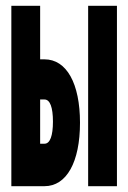

<svg xmlns="http://www.w3.org/2000/svg" viewBox="-20 -640 440 660"><path d="M133 0C209 0 255 -83 255 -218C255 -353 209 -436 133 -436H118V-620H19V0ZM382 0V-620H283V0ZM118 -298H133C152 -298 162 -271 162 -222C162 -173 152 -146 133 -146H118Z"/></svg>

Font: Yard Headline
Style: Regular
Weight: 400
Monospace: yes
Designer: Roman Shamin
Foundry: Evil Martians
Version: Version 1.000